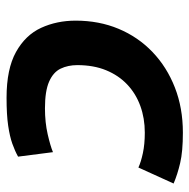

<svg xmlns="http://www.w3.org/2000/svg" viewBox="-16 -564 591 600"><g transform="rotate(90 280.0 -263.5)"><path d="M285 12Q195 12 142 -17.5Q89 -47 66.5 -96Q44 -145 44 -204Q44 -277 69.5 -338Q95 -399 142 -444Q189 -489 253 -514Q317 -539 394 -539Q453 -539 489 -530.5Q525 -522 553 -510L503 -400Q486 -408 458 -414Q430 -420 394 -420Q349 -420 310.5 -406Q272 -392 243.5 -365Q215 -338 199 -299Q183 -260 183 -209Q183 -180 194 -157Q205 -134 234.5 -121Q264 -108 318 -108Q362 -108 399 -116.5Q436 -125 455 -133L469 -24Q451 -14 428.5 -6Q406 2 372 7Q338 12 285 12Z"/></g></svg>

Font: Ubuntu Sans Mono
Style: Bold Italic
Weight: 700
Italic angle: -13.5°
Monospace: yes
Designer: Dalton Maag Ltd
Foundry: Dalton Maag Ltd
Version: Version 1.006